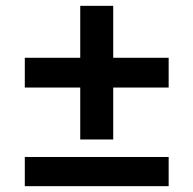

<svg xmlns="http://www.w3.org/2000/svg" viewBox="-20 -640 662 658"><path d="M65 -2V-102H558V-2ZM255 -620H368V-442H558V-340H368V-162H255V-340H65V-442H255Z"/></svg>

Font: Renner* Medium
Style: Medium
Weight: 500
Version: Version 003.000 ; ttfautohint (v0.97) -l 8 -r 50 -G 200 -x 1